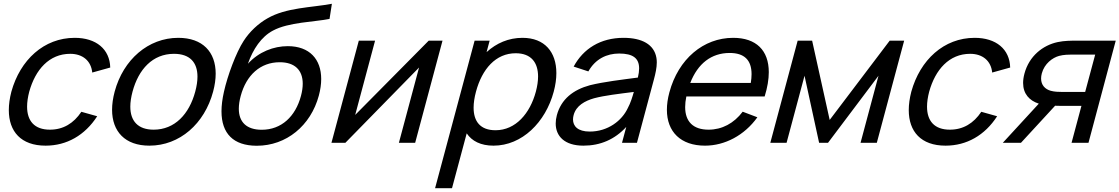

<svg xmlns="http://www.w3.org/2000/svg" viewBox="-20 -755 5918 1015"><path d="M221.1 15C332.6 15 428.7 -39.5 493.8 -140.5L410.1 -164C369.1 -102.5 313.8 -69.5 243.8 -69.5C161.9 -69.5 123.2 -115.9 123.2 -191.2C123.2 -214.8 127 -241.2 134.5 -270C166.8 -387 240.2 -470.5 351.2 -470.5C416.7 -470.5 461.4 -434 467.7 -371.5L562.8 -398C560.3 -495 488.4 -555 374.9 -555C212.4 -555 86.6 -438.5 40 -270C31.1 -235.4 26.6 -202.9 26.6 -173C26.6 -59.8 91 15 221.1 15Z M769.6 15C930.1 15 1061.2 -101 1106.6 -270.5C1115.7 -304.4 1120.2 -336.4 1120.2 -365.6C1120.2 -480.4 1051.4 -555 922.4 -555C763.9 -555 631.6 -440 586.1 -270.5C577 -236.3 572.5 -204.2 572.5 -174.8C572.5 -59.8 641.1 15 769.6 15ZM792.3 -69.5C709.2 -69.5 668.9 -115.4 668.9 -191.2C668.9 -214.9 672.9 -241.5 680.6 -270.5C712.3 -388.5 786.7 -470.5 899.7 -470.5C983.8 -470.5 1023.9 -425 1023.9 -349.8C1023.9 -326.1 1019.9 -299.5 1012.1 -270.5C980.2 -151.5 903.8 -69.5 792.3 -69.5Z M1335.5 15.5C1336.2 15.5 1336.9 15.5 1337.7 15.5C1493.4 15.5 1622.8 -90.3 1665.6 -250C1673.9 -281 1678 -310.3 1678 -337.3C1678 -441.5 1616.7 -511 1501.5 -511C1427 -511 1348.6 -481.5 1290.6 -418C1317.2 -495 1361.9 -561 1422.5 -593C1505.1 -638 1644.3 -639 1722.1 -655L1734.5 -735C1625.1 -714.5 1493.3 -715.5 1393.9 -658C1345 -630.5 1298.9 -587 1267.9 -538.5C1228.1 -477.5 1182.6 -354.5 1163.8 -269.5C1155.2 -231.6 1150.9 -197.2 1150.9 -166.6C1150.9 -48.3 1214.5 14.7 1335.5 15.5ZM1363.6 -69C1283.4 -69 1242.5 -109.7 1242.5 -180.3C1242.5 -200.4 1245.8 -222.9 1252.4 -247.5C1282 -358 1356.3 -426 1458.8 -426C1538.5 -426 1580.4 -384.1 1580.4 -312.5C1580.4 -293 1577.3 -271.2 1570.9 -247.5C1542 -139.5 1468.1 -69 1363.6 -69Z M2319.3 -540H2246.3L1857.7 -147.5L1962.8 -540H1876.8L1732.2 0H1805.7L2195.3 -398L2088.7 0H2174.7Z M2742 -555C2668.5 -555 2604.5 -527 2552.3 -479.5L2568.5 -540H2489L2280 240H2369.5L2447.2 -50C2474.7 -9 2521.8 15 2588.8 15C2739.8 15 2863.9 -108.5 2907.3 -270.5C2916.6 -305.3 2921.2 -338.3 2921.2 -368.7C2921.2 -479.5 2859.8 -555 2742 -555ZM2599.6 -66.5C2518.9 -66.5 2483.7 -113.3 2483.7 -185.7C2483.7 -211.1 2488 -239.7 2496.3 -270.5C2528.3 -390 2600.7 -473.5 2706.2 -473.5C2788.6 -473.5 2824.5 -423.6 2824.5 -350.6C2824.5 -326.1 2820.4 -299.1 2812.8 -270.5C2782 -155.5 2706.1 -66.5 2599.6 -66.5Z M3450.1 -449.5C3438 -520 3373.9 -555 3276.4 -555C3154.4 -555 3063.5 -497.5 3012.6 -403L3090.3 -377.5C3127.5 -443.5 3187.6 -472 3253.1 -472C3326.9 -472 3358.7 -446.5 3358.7 -393.4C3358.7 -379.2 3356.4 -363.1 3352.1 -345C3269.1 -334 3171.1 -322.5 3098.7 -304.5C3010.3 -280.5 2946.5 -231 2923.8 -146C2919.7 -130.9 2917.7 -116.1 2917.7 -102.1C2917.7 -35.5 2964.2 15 3064.1 15C3154.1 15 3230 -18 3290.7 -84L3268.2 0H3347.2L3436.6 -334C3445.4 -366.5 3452.1 -397.3 3452.1 -425C3452.1 -433.5 3451.5 -441.6 3450.1 -449.5ZM3097.6 -59.5C3034 -59.5 3009.2 -88.5 3009.2 -123.6C3009.2 -131 3010.3 -138.7 3012.4 -146.5C3025.9 -197 3072 -221.5 3120.3 -235.5C3176.8 -250.5 3252.1 -259 3330.7 -269C3323.7 -244.5 3313.4 -210 3299 -184C3268 -117 3193.6 -59.5 3097.6 -59.5Z M3608.3 -245H4022.3C4037 -292.6 4044.2 -335.7 4044.2 -373.5C4044.2 -488.3 3978.1 -555 3855.9 -555C3698.9 -555 3566 -443.5 3518.6 -266.5C3509.7 -233.6 3505.5 -202.8 3505.5 -174.6C3505.5 -58 3578.7 15 3707.1 15C3811.6 15 3915.7 -39.5 3983.8 -135L3906.2 -164.5C3859.8 -103 3796.8 -69.5 3725.8 -69.5C3644.3 -69.5 3602.1 -112.1 3602.1 -189C3602.1 -206 3604.1 -224.7 3608.3 -245ZM3837.4 -475C3914.4 -475 3953.1 -437.9 3953.1 -363C3953.1 -348.8 3951.7 -333.3 3949 -316.5H3629C3668.9 -419 3740.4 -475 3837.4 -475Z M4052.2 0H4138.2L4233.1 -354.5L4310.2 0H4357.2L4624.1 -354.5L4529.2 0H4615.2L4759.8 -540H4683.3L4366.1 -121L4273.3 -540H4196.8Z M4978.6 15C5090.1 15 5186.2 -39.5 5251.3 -140.5L5167.6 -164C5126.6 -102.5 5071.3 -69.5 5001.3 -69.5C4919.4 -69.5 4880.7 -115.9 4880.7 -191.2C4880.7 -214.8 4884.5 -241.2 4892 -270C4924.3 -387 4997.7 -470.5 5108.7 -470.5C5174.2 -470.5 5218.9 -434 5225.2 -371.5L5320.3 -398C5317.8 -495 5245.9 -555 5132.4 -555C4969.9 -555 4844.1 -438.5 4797.5 -270C4788.6 -235.4 4784.1 -202.9 4784.1 -173C4784.1 -59.8 4848.5 15 4978.6 15Z M5734.2 0 5878.3 -540H5667.8C5643.3 -540 5606.3 -540 5571.3 -532.5C5492.3 -515.5 5420.5 -458.5 5395.7 -366C5390.9 -348 5388.6 -331.5 5388.6 -316.5C5388.6 -258.9 5421.9 -222.9 5471.6 -207L5281.2 0H5377.2L5557.7 -196C5565.5 -195.5 5573 -195.5 5580.5 -195.5H5697L5644.7 0ZM5593.7 -269C5577.7 -269 5554.9 -269.5 5534.8 -275C5504.5 -283.5 5483.7 -305.5 5483.7 -339.9C5483.7 -348.2 5484.9 -357.2 5487.5 -367C5501.4 -419 5544.2 -450 5578.8 -459.5C5603 -466 5631.2 -466.5 5646.7 -466.5H5769.7L5716.7 -269Z"/></svg>

Font: Manrope
Style: MediumItalic
Weight: 500
Italic angle: -15°
Designer: Mikhail Sharanda
Foundry: Mikhail Sharanda
Version: Version 4.502;hotconv 1.0.109;makeotfexe 2.5.65596